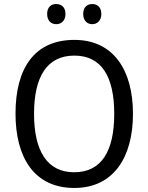

<svg xmlns="http://www.w3.org/2000/svg" viewBox="-20 -923 736 953"><path d="M214 -854C214 -820 234 -803 259 -803C284 -803 305 -820 305 -854C305 -888 284 -903 259 -903C234 -903 214 -888 214 -854ZM393 -854C393 -820 413 -803 438 -803C462 -803 483 -820 483 -854C483 -888 462 -903 438 -903C413 -903 393 -888 393 -854ZM640 -358C640 -574 544 -725 349 -725C153 -725 57 -587 57 -359C57 -145 147 10 349 10C544 10 640 -143 640 -358ZM149 -358C149 -542 213 -647 349 -647C484 -647 547 -543 547 -358C547 -173 484 -68 348 -68C214 -68 149 -174 149 -358Z"/></svg>

Font: Noto Sans Lao UI SemCond
Style: Regular
Weight: 400
Width: 4
Designer: Monotype Design Team
Foundry: Monotype Imaging Inc.
Version: Version 2.000